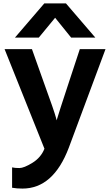

<svg xmlns="http://www.w3.org/2000/svg" viewBox="-20 -852 646 1124"><path d="M6.8 -564.5H167L234.4 -375Q298.8 -198.2 307.6 -163.1L311.5 -147.5Q323.2 -188.5 384.8 -375L447.3 -564.5H597.7L382.8 12.7Q292 252 111.3 252Q78.1 252 50.8 247.1V127.9Q66.4 131.8 93.3 131.8Q120.1 131.8 169.9 101.1Q219.7 70.3 240.2 18.6ZM67.4 -631.8 239.3 -832H366.2L538.1 -631.8H396.5L302.7 -748L207 -631.8Z"/></svg>

Font: GenEi M Gothic v2 Bold
Style: Regular
Weight: 700
Version: Version 2.0